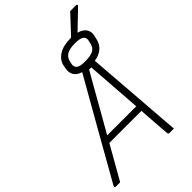

<svg xmlns="http://www.w3.org/2000/svg" viewBox="-326 -1139 1256 1256"><g transform="rotate(-45 301.5 -511.5)"><path d="M14 0H-25Q-40 0 -33 -14Q62 -182 157 -349.5Q252 -517 348 -685Q311 -696 296.5 -720.5Q282 -745 288 -777L292 -799Q300 -843 341.5 -869.5Q383 -896 453 -896Q455 -896 456 -896Q485 -927 514 -957.5Q543 -988 575 -1023H630Q636 -1023 637.5 -1018Q639 -1013 633 -1008Q606 -982 587.5 -964.5Q569 -947 551.5 -930Q534 -913 509 -889Q547 -879 563.5 -855Q580 -831 573 -799L567 -772Q558 -732 530.5 -709Q503 -686 459 -679Q471 -527 482.5 -372.5Q494 -218 506 -64Q508 -48 509 -32Q510 -16 511 0H470Q460 0 459 -11Q455 -59 451 -115Q447 -171 443 -232H146Q101 -153 66 -91Q31 -29 14 0ZM447 -852Q399 -852 374.5 -838Q350 -824 343 -798L337 -774Q331 -748 349 -733Q360 -726 373.5 -723.5Q387 -721 414 -721Q462 -721 486 -733.5Q510 -746 517 -774L523 -798Q529 -823 514 -837Q504 -845 489 -848.5Q474 -852 447 -852ZM392 -665Q359 -608 322 -542.5Q285 -477 246.5 -409Q208 -341 171 -277H440Q433 -373 426 -473Q419 -573 412 -665Z"/></g></svg>

Font: Recursive Mn Lnr St Lt
Style: Italic
Weight: 300
Italic angle: -15°
Monospace: yes
Version: Version 1.079;hotconv 1.0.112;makeotfexe 2.5.65598; ttfautoh